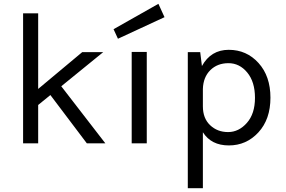

<svg xmlns="http://www.w3.org/2000/svg" viewBox="-20 -751 1497 1006"><path d="M244 -253 180 -201V0H101V-681H180V-285L411 -478H521L301 -299L532 0H435Z M670 0H749V-479H670ZM842 -661 598 -548 575 -598 810 -731Z M1038 -405Q1085 -490 1178.5 -490Q1272 -490 1334.5 -421Q1397 -352 1397 -239Q1397 -126 1334 -57.5Q1271 11 1179 11Q1087 11 1043 -58V235H964V-478H1029ZM1043 -285V-194Q1043 -131 1081 -95Q1119 -59 1175 -59Q1231 -59 1273.5 -107Q1316 -155 1316 -238.5Q1316 -322 1275.5 -371Q1235 -420 1177 -420Q1119 -420 1082 -383.5Q1045 -347 1043 -285Z"/></svg>

Font: Karla
Style: Regular
Weight: 400
Designer: Jonathan Pinhorn
Version: Version 1.000